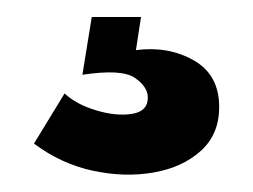

<svg xmlns="http://www.w3.org/2000/svg" viewBox="-20 -28 298 226"><path d="M20 141 56 82Q70 95 93.5 102Q117 109 135.5 106Q154 103 154 87Q154 74 138.5 63.5Q123 53 77 60L88 -8H146L140 31Q178 26 208 43Q238 60 238 98Q238 130 216.5 149.5Q195 169 161 175Q127 181 89.5 173Q52 165 20 141Z"/></svg>

Font: Bricolage Grotesque 96pt Condensed SemiBold
Style: Regular
Weight: 600
Width: 3
Designer: Mathieu Triay
Foundry: Atelier Triay
Version: Version 1.001; ttfautohint (v1.8.4.7-5d5b);gftools[0.9.33.de